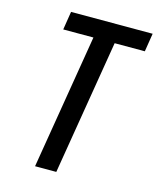

<svg xmlns="http://www.w3.org/2000/svg" viewBox="-111 -813 733 891"><g transform="rotate(15 255.5 -367.5)"><path d="M143 0 250 -647H105L119 -735H511L497 -647H352L245 0Z"/></g></svg>

Font: Iosevka Curly Semibold
Style: Italic
Weight: 600
Italic angle: -9°
Monospace: yes
Designer: Belleve Invis
Foundry: Belleve Invis
Version: Version 22.1.2; ttfautohint (v1.8.4)